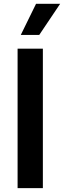

<svg xmlns="http://www.w3.org/2000/svg" viewBox="-20 -981 334 1001"><path d="M203.5 -727.3V0H71.7V-727.3ZM88.4 -799 168 -961.3H293.7L184.7 -799Z"/></svg>

Font: Inter Zeller Semi Bold
Style: Regular
Weight: 600
Designer: Rasmus Andersson; Joe Bland
Foundry: zeller
Version: Version 3.015;git-dec3a8cb1